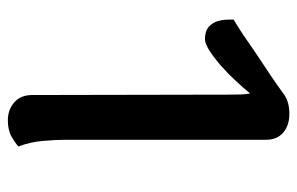

<svg xmlns="http://www.w3.org/2000/svg" viewBox="-154 -589 757 489"><g transform="rotate(90 224.5 -344.5)"><path d="M336 -135Q336 -106 339 -74Q342 -42 353 -13Q346 -6 329 4Q312 14 287 14Q259 14 240.5 -2.5Q222 -19 222 -48L221 -555Q221 -570 220.5 -581Q220 -592 218 -603Q204 -586 185.5 -566Q167 -546 147 -528.5Q127 -511 109 -499.5Q91 -488 80 -488Q59 -488 48 -498Q37 -508 33.5 -521.5Q30 -535 30 -546.5Q30 -558 30 -561Q32 -562 49.5 -573Q67 -584 92 -601.5Q117 -619 144.5 -637Q172 -655 193.5 -670Q215 -685 223 -691Q232 -697 244 -700Q256 -703 270 -703Q299 -703 317.5 -687.5Q336 -672 336 -643Z"/></g></svg>

Font: Arima SemiBold
Style: Regular
Weight: 600
Designer: Joana Correia and Natanael Gama
Foundry: NDISCOVER
Version: Version 1.101;gftools[0.9.23]